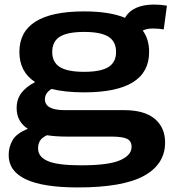

<svg xmlns="http://www.w3.org/2000/svg" viewBox="-20 -602 766 842"><path d="M321 220Q18 220 18 78Q18 43 35 13Q52 -17 102 -37Q53 -69 53 -128Q53 -167 74 -194.5Q95 -222 134 -242Q65 -287 65 -374Q65 -552 349 -552Q460 -552 528 -524Q562 -582 656 -582Q685 -582 712 -577L698 -473Q687 -475 674.5 -476Q662 -477 650 -477Q624 -477 606 -468Q634 -430 634 -374Q634 -197 349 -197Q265 -197 206 -212Q177 -194 177 -167Q177 -119 263 -119H524Q613 -119 658.5 -81Q704 -43 704 23Q704 118 611.5 169Q519 220 321 220ZM349 -287Q422 -287 455.5 -308Q489 -329 489 -374Q489 -420 455.5 -441Q422 -462 349 -462Q276 -462 242.5 -441Q209 -420 209 -374Q209 -329 242.5 -308Q276 -287 349 -287ZM147 49Q147 86 190 104.5Q233 123 336 123Q455 123 506 101Q557 79 557 42Q557 16 536.5 6.5Q516 -3 468 -3H273Q224 -3 186 -9Q163 2 155 16Q147 30 147 49Z"/></svg>

Font: Georama Extended SemiBold
Style: Regular
Weight: 600
Width: 7
Designer: Jean-Baptiste Levee
Foundry: Production Type
Version: Version 1.000